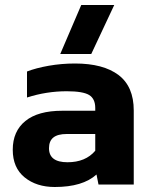

<svg xmlns="http://www.w3.org/2000/svg" viewBox="-20 -738 601 768"><path d="M305 -718H437L345 -522H221ZM31 -139Q31 -213 81.5 -254Q132 -295 229 -295H361V-306Q361 -343 336.5 -358Q312 -373 247 -373Q166 -373 88 -348V-452Q124 -466 175 -475Q226 -484 280 -484Q393 -484 454 -438Q515 -392 515 -296V0H374L366 -40Q311 10 199 10Q126 10 78.5 -28.5Q31 -67 31 -139ZM361 -135V-202H247Q211 -202 193.5 -188Q176 -174 176 -145Q176 -89 250 -89Q322 -89 361 -135Z"/></svg>

Font: Kanit SemiBold
Style: Regular
Weight: 600
Designer: Katatrad Team
Foundry: CadsonDemak
Version: Version 1.030